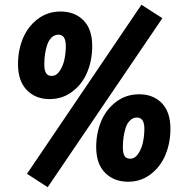

<svg xmlns="http://www.w3.org/2000/svg" viewBox="-20 -741 767 802"><path d="M570.8 -721.2 92.8 -15.1 179.2 41 658.2 -665ZM187 -327.1Q128.4 -327.1 91.8 -365Q55.2 -402.8 55.2 -473.1Q55.2 -531.2 75.7 -580.6Q96.2 -629.9 137.5 -661.4Q178.7 -692.9 232.9 -692.9Q292.5 -692.9 328.9 -655.8Q365.2 -618.7 365.2 -548.8Q365.2 -490.7 345 -440.9Q324.7 -391.1 283.2 -359.1Q241.7 -327.1 187 -327.1ZM195.8 -423.8Q215.8 -423.8 230 -445.6Q244.1 -467.3 249.5 -494.4Q254.9 -521.5 254.9 -548.8Q254.9 -596.2 224.1 -596.2Q208 -596.2 195.8 -584.5Q183.6 -572.8 177.2 -553.7Q170.9 -534.7 168 -514.4Q165 -494.1 165 -473.1Q165 -447.3 172.4 -435.5Q179.7 -423.8 195.8 -423.8ZM515.1 18.1Q456.1 18.1 418.9 -19.3Q381.8 -56.6 381.8 -127Q381.8 -184.6 402.6 -234.4Q423.3 -284.2 465.1 -315.7Q506.8 -347.2 561 -347.2Q620.1 -347.2 656 -310.1Q691.9 -272.9 691.9 -203.1Q691.9 -145 671.6 -95.5Q651.4 -45.9 610.4 -13.9Q569.3 18.1 515.1 18.1ZM523.9 -78.1Q543.9 -78.1 558.1 -99.9Q572.3 -121.6 577.6 -148.7Q583 -175.8 583 -203.1Q583 -250 551.8 -250Q535.6 -250 523.4 -238.3Q511.2 -226.6 505.1 -207.5Q499 -188.5 496.1 -168.5Q493.2 -148.4 493.2 -127Q493.2 -101.1 500.2 -89.6Q507.3 -78.1 523.9 -78.1Z"/></svg>

Font: Fira Sans Compressed ExtraBold
Style: Italic
Weight: 800
Width: 3
Italic angle: -8°
Designer: Carrois Corporate & Edenspiekermann AG
Foundry: Carrois Corporate GbR & Edenspiekermann AG
Version: Version 4.203;PS 004.203;hotconv 1.0.88;makeotf.lib2.5.64775